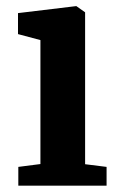

<svg xmlns="http://www.w3.org/2000/svg" viewBox="-20 -588 382 608"><path d="M108 -68.5V-461L37 -480V-546.5L220 -568.5H222L249.5 -549V-68L317.5 -59.5V0H38V-59.5Z"/></svg>

Font: Merriweather
Style: Bold
Weight: 700
Designer: Eben Sorkin
Foundry: Eben Sorkin
Version: Version 2.100; ttfautohint (v1.7.19-72a1) -l 8 -r 50 -G 200 